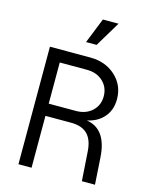

<svg xmlns="http://www.w3.org/2000/svg" viewBox="-134 -1018 880 1105"><g transform="rotate(15 305.5 -465.0)"><path d="M85 0V-700.2H325.2Q416.5 -700.2 476.3 -645.5Q536.1 -590.8 536.1 -507.8Q536.1 -443.8 499.5 -401.1Q462.9 -358.4 399.9 -345.2Q520.5 -326.7 530.8 -159.2L541 0H462.9L451.2 -173.8Q446.8 -242.7 413.6 -275.9Q380.4 -309.1 315.9 -309.1H163.1V0ZM325.2 -381.8Q383.8 -381.8 420.9 -416Q458 -450.2 458 -503.9Q458 -557.6 420.9 -592.3Q383.8 -627 325.2 -627H163.1V-381.8ZM278.8 -779.8 338.9 -930.2H432.1L341.8 -779.8Z"/></g></svg>

Font: Uncut Sans
Style: Regular
Weight: 400
Designer: Kasper Nordkvist
Foundry: UNCUT.wtf
Version: Version 1.304;Glyphs 3.2 (3246)